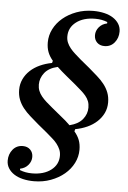

<svg xmlns="http://www.w3.org/2000/svg" viewBox="-58 -753 636 952"><g transform="rotate(5 259.5 -276.5)"><path d="M147 157Q118 157 92.5 151Q67 145 48.5 133Q30 121 19.5 104Q9 87 9 66Q9 34 28 11Q47 -12 78 -12Q101 -12 115 2Q129 16 129 38Q129 60 114 78Q99 96 74 101V108Q101 119 134 119Q193 119 229 91.5Q265 64 265 20Q265 3 259 -11Q253 -25 243 -38Q233 -51 219 -63Q205 -75 189 -89L144 -126Q122 -145 102 -162.5Q82 -180 67 -199Q52 -218 43.5 -240Q35 -262 35 -289Q35 -317 46.5 -341.5Q58 -366 78.5 -385Q99 -404 126.5 -416.5Q154 -429 186 -435L189 -446Q172 -466 164 -487Q156 -508 156 -535Q156 -570 172 -601.5Q188 -633 216.5 -657Q245 -681 284 -695.5Q323 -710 368 -710Q397 -710 422.5 -704Q448 -698 466.5 -686Q485 -674 495.5 -657Q506 -640 506 -619Q506 -587 487 -564Q468 -541 437 -541Q414 -541 400 -555Q386 -569 386 -591Q386 -613 401 -631Q416 -649 441 -654V-661Q414 -672 381 -672Q322 -672 286 -644.5Q250 -617 250 -573Q250 -556 256 -542Q262 -528 272.5 -515Q283 -502 296.5 -490Q310 -478 326 -464L371 -427Q393 -408 413 -390.5Q433 -373 448 -354Q463 -335 471.5 -313Q480 -291 480 -264Q480 -235 468.5 -211Q457 -187 436.5 -168Q416 -149 388.5 -136.5Q361 -124 329 -118L326 -107Q343 -87 351 -66Q359 -45 359 -18Q359 17 343 48.5Q327 80 298.5 104Q270 128 231 142.5Q192 157 147 157ZM130 -323Q130 -306 135.5 -292Q141 -278 151.5 -265Q162 -252 175.5 -240Q189 -228 206 -214L251 -177Q265 -166 276.5 -156Q288 -146 299 -135Q343 -146 364 -172Q385 -198 385 -230Q385 -248 379.5 -262Q374 -276 363.5 -288.5Q353 -301 339 -313Q325 -325 309 -339L264 -376Q237 -398 216 -418Q172 -408 151 -381.5Q130 -355 130 -323Z"/></g></svg>

Font: IBM Plex Serif Medm
Style: Italic
Weight: 500
Italic angle: -14°
Designer: Mike Abbink, Paul van der Laan, Pieter van Rosmalen
Foundry: Bold Monday
Version: Version 3.001